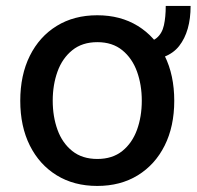

<svg xmlns="http://www.w3.org/2000/svg" viewBox="-20 -603 649 634"><path d="M527.3 -583.5H609.4Q609.4 -499.6 571.6 -451.2Q533.7 -402.7 442.8 -402.7V-462.4Q479 -462.4 497.2 -477.5Q515.3 -492.5 521.3 -519.7Q527.3 -546.9 527.3 -583.5ZM301.1 11Q224.4 11 167.3 -24.1Q110.1 -59.3 78.5 -122.5Q46.9 -185.7 46.9 -270.2Q46.9 -355.1 78.5 -418.7Q110.1 -482.2 167.3 -517.4Q224.4 -552.6 301.1 -552.6Q377.8 -552.6 435 -517.4Q492.2 -482.2 523.8 -418.7Q555.4 -355.1 555.4 -270.2Q555.4 -185.7 523.8 -122.5Q492.2 -59.3 435 -24.1Q377.8 11 301.1 11ZM301.5 -78.1Q351.2 -78.1 383.9 -104.4Q416.5 -130.7 432.4 -174.4Q448.2 -218 448.2 -270.6Q448.2 -322.8 432.4 -366.7Q416.5 -410.5 383.9 -437.1Q351.2 -463.8 301.5 -463.8Q251.4 -463.8 218.6 -437.1Q185.7 -410.5 169.9 -366.7Q154.1 -322.8 154.1 -270.6Q154.1 -218 169.9 -174.4Q185.7 -130.7 218.6 -104.4Q251.4 -78.1 301.5 -78.1Z"/></svg>

Font: InterMG Medium
Style: Regular
Weight: 500
Designer: Rasmus Andersson
Foundry: rsms
Version: Version 3.019;December 26, 2023;FontCreator 15.0.0.2955 64-b